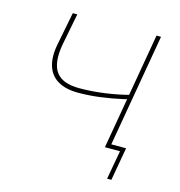

<svg xmlns="http://www.w3.org/2000/svg" viewBox="-99 -608 774 824"><g transform="rotate(15 288.5 -196.0)"><path d="M96 -377 124 -520H144L116 -376Q102 -294 130.5 -255Q159 -216 234 -216Q289 -216 346.5 -224Q404 -232 457 -246L454 -226Q442 -223 430 -220Q381 -209 331.5 -202.5Q282 -196 234 -196Q179 -196 144 -216.5Q109 -237 96.5 -277.5Q84 -318 96 -377ZM496 -520H516L426 0H406ZM473 0H425L428 -19H495L469 128H450Z"/></g></svg>

Font: Fixel Italic Variable Display Thin
Style: Italic
Weight: 100
Italic angle: -10°
Designer: AlfaBravo + MacPaw
Foundry: Kyrylo Tkachov, Marchela Mozhyna, Serhii Makarenko, Maria Weinstein, Zakhar Kryvoshyya
Version: Version 1.210;Glyphs 3.2 (3217)